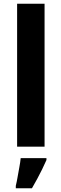

<svg xmlns="http://www.w3.org/2000/svg" viewBox="-20 -780 327 1021"><path d="M217 0H71V-760H217ZM227 71Q216 96 204 120.5Q192 145 178.5 170Q165 195 150 221H64V208Q69 188 73.5 161.5Q78 135 83 108.5Q88 82 90 61H227Z"/></svg>

Font: Noto Sans Bengali SemiCondensed
Style: Bold
Weight: 700
Width: 4
Designer: Jelle Bosma - Monotype Design Team
Foundry: Monotype Imaging Inc.
Version: Version 2.003